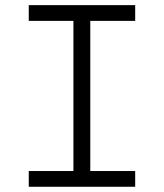

<svg xmlns="http://www.w3.org/2000/svg" viewBox="-20 -713 626 733"><path d="M89.8 0V-60.1H260.3V-633.3H89.8V-693.4H496.1V-633.3H324.7V-60.1H496.1V0Z"/></svg>

Font: Cascadia Mono PL Light
Style: Regular
Weight: 300
Monospace: yes
Designer: Aaron Bell
Foundry: Saja Typeworks
Version: Version 2404.023; ttfautohint (v1.8.4)